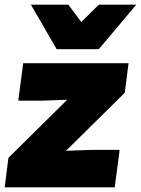

<svg xmlns="http://www.w3.org/2000/svg" viewBox="-50 -800 602 820"><path d="M242 -780 297 -706 372 -780H532L372 -590H192L82 -780ZM237 -374 128 -370H28L49 -530H499L483 -404L232 -156L341 -160H461L440 0H-30L-14 -126Z"/></svg>

Font: Tanohe Sans Black
Style: Italic
Weight: 900
Designer: Village Type and Design LLC & Cristiano Sobral
Foundry: Cooper Hewitt Smithsonian Design Museum
Version: Version 1.00;January 12, 2020;FontCreator 12.0.0.2547 64-bit